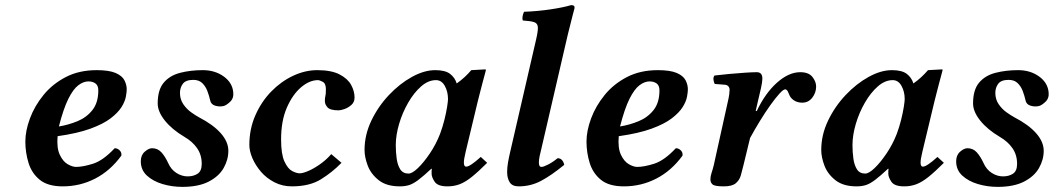

<svg xmlns="http://www.w3.org/2000/svg" viewBox="-20 -718 4117 750"><path d="M475 -369Q475 -358 471.5 -339.5Q468 -321 454.5 -299.5Q441 -278 412.5 -256Q384 -234 333.5 -215.5Q283 -197 205 -186Q201 -140 213.5 -113.5Q226 -87 244.5 -76.5Q263 -66 277 -66Q304 -66 343.5 -78.5Q383 -91 428 -139Q439 -139 447.5 -130.5Q456 -122 454 -110Q411 -51 352 -20.5Q293 10 225 10Q167 10 135.5 -15.5Q104 -41 91.5 -81.5Q79 -122 79 -165Q79 -207 97 -255.5Q115 -304 150 -347Q185 -390 237 -417Q289 -444 358 -444Q406 -444 431.5 -433Q457 -422 466 -404.5Q475 -387 475 -369ZM364 -365Q364 -384 353 -392Q342 -400 325 -400Q306 -400 286 -385Q266 -370 247 -332Q228 -294 210 -224Q247 -230 282.5 -244.5Q318 -259 341 -288Q364 -317 364 -365Z M891 -359Q894 -335 879.5 -321Q865 -307 854 -304Q838 -300 821 -305Q804 -310 801 -326Q797 -344 790 -362.5Q783 -381 770 -393.5Q757 -406 735 -406Q706 -406 694.5 -391Q683 -376 683 -355Q683 -330 696 -311Q709 -292 726.5 -279.5Q744 -267 757 -260Q813 -231 842.5 -197.5Q872 -164 872 -129Q872 -94 853.5 -61.5Q835 -29 795 -8.5Q755 12 692 12Q652 12 615 1Q578 -10 554 -32Q530 -54 530 -88Q530 -112 545.5 -125.5Q561 -139 574 -139Q596 -139 610.5 -123Q625 -107 637 -81Q648 -56 669 -42.5Q690 -29 713 -29Q736 -29 752 -39.5Q768 -50 768 -78Q768 -113 750 -139Q732 -165 701 -183Q652 -212 624 -247Q596 -282 596 -314Q596 -367 619.5 -395Q643 -423 683.5 -433.5Q724 -444 772 -444Q819 -444 853 -420Q887 -396 891 -359Z M1120 10Q1083 10 1052 -6Q1021 -22 999.5 -47Q978 -72 966 -100Q954 -128 954 -152Q954 -214 977.5 -267.5Q1001 -321 1039.5 -360.5Q1078 -400 1125 -422Q1172 -444 1219 -444Q1274 -444 1306 -427.5Q1338 -411 1351.5 -386.5Q1365 -362 1365 -337Q1365 -319 1352.5 -308Q1340 -297 1325.5 -292Q1311 -287 1303 -287Q1270 -287 1259.5 -298.5Q1249 -310 1249 -323Q1249 -337 1251 -342.5Q1253 -348 1253 -370Q1253 -392 1240.5 -398.5Q1228 -405 1222 -405Q1189 -405 1156 -377Q1123 -349 1100.5 -297.5Q1078 -246 1078 -173Q1078 -116 1091 -87.5Q1104 -59 1121 -50Q1138 -41 1151 -41Q1163 -41 1184 -50Q1205 -59 1229.5 -76Q1254 -93 1274 -116L1314 -82Q1278 -45 1233.5 -17.5Q1189 10 1120 10Z M1666 -39Q1666 -42 1666 -48Q1666 -54 1667 -58L1665 -59Q1634 -30 1614 -15Q1594 0 1578 5Q1562 10 1542 10Q1490 10 1459.5 -14Q1429 -38 1416.5 -71Q1404 -104 1404 -132Q1404 -191 1430.5 -246.5Q1457 -302 1499 -346.5Q1541 -391 1589 -417.5Q1637 -444 1680 -444Q1719 -444 1738 -429.5Q1757 -415 1764 -392Q1781 -404 1795 -417Q1809 -430 1821 -444L1876 -447Q1878 -447 1878 -444Q1878 -444 1874.5 -430.5Q1871 -417 1865.5 -397Q1860 -377 1855 -356.5Q1850 -336 1846 -321L1799 -125Q1792 -96 1792 -83Q1792 -67 1801 -67Q1816 -67 1858 -105L1883 -82Q1848 -47 1823 -27Q1798 -7 1776 1.5Q1754 10 1728 10Q1690 10 1678 -8Q1666 -26 1666 -39ZM1699 -195Q1709 -222 1716 -250Q1723 -278 1726.5 -300.5Q1730 -323 1730 -331Q1730 -360 1717.5 -382.5Q1705 -405 1683 -405Q1653 -405 1625 -380.5Q1597 -356 1574.5 -317Q1552 -278 1539 -234Q1526 -190 1526 -151Q1526 -124 1529.5 -98.5Q1533 -73 1543.5 -56.5Q1554 -40 1576 -40Q1590 -40 1612.5 -61.5Q1635 -83 1659 -118.5Q1683 -154 1699 -195Z M2074 -563Q2082 -597 2081 -612Q2080 -627 2066.5 -631.5Q2053 -636 2022 -638Q2018 -652 2027 -672Q2081 -674 2131 -681.5Q2181 -689 2211 -698Q2227 -698 2224 -685Q2224 -685 2217 -658.5Q2210 -632 2198 -583L2094 -134Q2091 -123 2088 -108.5Q2085 -94 2085 -83Q2085 -66 2095 -66Q2103 -66 2121.5 -75.5Q2140 -85 2158 -100Q2169 -100 2175.5 -92.5Q2182 -85 2184 -74Q2134 -33 2093.5 -11.5Q2053 10 2006 10Q1981 10 1971 -6Q1961 -22 1961 -46Q1961 -64 1964.5 -84Q1968 -104 1973 -125Z M2667 -369Q2667 -358 2663.5 -339.5Q2660 -321 2646.5 -299.5Q2633 -278 2604.5 -256Q2576 -234 2525.5 -215.5Q2475 -197 2397 -186Q2393 -140 2405.5 -113.5Q2418 -87 2436.5 -76.5Q2455 -66 2469 -66Q2496 -66 2535.5 -78.5Q2575 -91 2620 -139Q2631 -139 2639.5 -130.5Q2648 -122 2646 -110Q2603 -51 2544 -20.5Q2485 10 2417 10Q2359 10 2327.5 -15.5Q2296 -41 2283.5 -81.5Q2271 -122 2271 -165Q2271 -207 2289 -255.5Q2307 -304 2342 -347Q2377 -390 2429 -417Q2481 -444 2550 -444Q2598 -444 2623.5 -433Q2649 -422 2658 -404.5Q2667 -387 2667 -369ZM2556 -365Q2556 -384 2545 -392Q2534 -400 2517 -400Q2498 -400 2478 -385Q2458 -370 2439 -332Q2420 -294 2402 -224Q2439 -230 2474.5 -244.5Q2510 -259 2533 -288Q2556 -317 2556 -365Z M2932 -285 2936 -284Q2969 -354 3015 -395Q3061 -436 3106 -436Q3139 -436 3153.5 -417.5Q3168 -399 3168 -380Q3168 -356 3153 -336.5Q3138 -317 3114 -317Q3087 -317 3071 -335Q3065 -341 3060 -355Q3055 -369 3047 -369Q3040 -369 3024.5 -352Q3009 -335 2989 -307Q2969 -279 2948.5 -245.5Q2928 -212 2910 -179L2884 -72Q2879 -52 2874 -33.5Q2869 -15 2854.5 -2.5Q2840 10 2808 10Q2772 10 2763.5 2.5Q2755 -5 2755 -17Q2755 -29 2759.5 -42.5Q2764 -56 2768 -72L2822 -316Q2827 -337 2828.5 -348.5Q2830 -360 2830 -367Q2830 -375 2825.5 -380.5Q2821 -386 2812 -387L2772 -390Q2768 -397 2767 -407Q2766 -417 2771 -423Q2795 -426 2827.5 -429Q2860 -432 2890 -434Q2920 -436 2936 -436Q2958 -436 2958 -411Q2958 -398 2952.5 -373.5Q2947 -349 2940 -320Z M3450 -39Q3450 -42 3450 -48Q3450 -54 3451 -58L3449 -59Q3418 -30 3398 -15Q3378 0 3362 5Q3346 10 3326 10Q3274 10 3243.5 -14Q3213 -38 3200.5 -71Q3188 -104 3188 -132Q3188 -191 3214.5 -246.5Q3241 -302 3283 -346.5Q3325 -391 3373 -417.5Q3421 -444 3464 -444Q3503 -444 3522 -429.5Q3541 -415 3548 -392Q3565 -404 3579 -417Q3593 -430 3605 -444L3660 -447Q3662 -447 3662 -444Q3662 -444 3658.5 -430.5Q3655 -417 3649.5 -397Q3644 -377 3639 -356.5Q3634 -336 3630 -321L3583 -125Q3576 -96 3576 -83Q3576 -67 3585 -67Q3600 -67 3642 -105L3667 -82Q3632 -47 3607 -27Q3582 -7 3560 1.5Q3538 10 3512 10Q3474 10 3462 -8Q3450 -26 3450 -39ZM3483 -195Q3493 -222 3500 -250Q3507 -278 3510.5 -300.5Q3514 -323 3514 -331Q3514 -360 3501.5 -382.5Q3489 -405 3467 -405Q3437 -405 3409 -380.5Q3381 -356 3358.5 -317Q3336 -278 3323 -234Q3310 -190 3310 -151Q3310 -124 3313.5 -98.5Q3317 -73 3327.5 -56.5Q3338 -40 3360 -40Q3374 -40 3396.5 -61.5Q3419 -83 3443 -118.5Q3467 -154 3483 -195Z M4076 -359Q4079 -335 4064.5 -321Q4050 -307 4039 -304Q4023 -300 4006 -305Q3989 -310 3986 -326Q3982 -344 3975 -362.5Q3968 -381 3955 -393.5Q3942 -406 3920 -406Q3891 -406 3879.5 -391Q3868 -376 3868 -355Q3868 -330 3881 -311Q3894 -292 3911.5 -279.5Q3929 -267 3942 -260Q3998 -231 4027.5 -197.5Q4057 -164 4057 -129Q4057 -94 4038.5 -61.5Q4020 -29 3980 -8.5Q3940 12 3877 12Q3837 12 3800 1Q3763 -10 3739 -32Q3715 -54 3715 -88Q3715 -112 3730.5 -125.5Q3746 -139 3759 -139Q3781 -139 3795.5 -123Q3810 -107 3822 -81Q3833 -56 3854 -42.5Q3875 -29 3898 -29Q3921 -29 3937 -39.5Q3953 -50 3953 -78Q3953 -113 3935 -139Q3917 -165 3886 -183Q3837 -212 3809 -247Q3781 -282 3781 -314Q3781 -367 3804.5 -395Q3828 -423 3868.5 -433.5Q3909 -444 3957 -444Q4004 -444 4038 -420Q4072 -396 4076 -359Z"/></svg>

Font: Libertinus Serif SemiBold
Style: Italic
Weight: 600
Italic angle: -11.5°
Designer: Philipp H. Poll, Khaled Hosny
Foundry: Caleb Maclennan
Version: Version 7.051;RELEASE